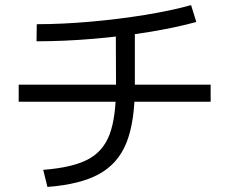

<svg xmlns="http://www.w3.org/2000/svg" viewBox="-20 -736 904 757"><path d="M437.5 -395.5 436.5 -634.8H511.7V-395.5Q511.7 -256.8 479 -174.3Q446.3 -91.8 371.6 -50.3Q296.9 -8.8 167 1L150.4 -66.4Q264.6 -75.2 325.7 -106.9Q386.7 -138.7 412.1 -206.1Q437.5 -273.4 437.5 -395.5ZM53.7 -402.3H810.5V-335H53.7ZM733.4 -715.8 753.9 -649.4Q672.9 -627 567.9 -609.9Q462.9 -592.8 348.1 -583Q233.4 -573.2 124 -573.2L125 -640.6Q223.6 -640.6 335.4 -650.4Q447.3 -660.2 551.8 -677.2Q656.2 -694.3 733.4 -715.8Z"/></svg>

Font: Pretendard GOV Variable
Style: Regular
Weight: 400
Designer: Base glyphs from Inter by Rasmus Andersson; Hangul glyphs from Noto Sans CJK(Source Han Sans) by Jang Soo-young and Kang
Foundry: Kil Hyung-jin
Version: Version 1.307;Glyphs 3.2 (3192)